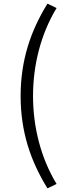

<svg xmlns="http://www.w3.org/2000/svg" viewBox="-20 -836 371 1052"><path d="M240 196 290 172C204 30 161 -139 161 -310C161 -481 204 -650 290 -792L240 -816C148 -667 93 -506 93 -310C93 -113 148 47 240 196Z"/></svg>

Font: Genne Gothic Normal
Style: Regular
Weight: 350
Designer: Ryoko NISHIZUKA (kana & ideographs); Paul D. Hunt (Latin, Greek & Cyrillic); Wenlong ZHANG (bopomofo); Sandoll Communica
Foundry: Adobe Systems Incorporated
Version: Version 1.004;PS 1.004;hotconv 16.6.51;makeotf.lib2.5.65220